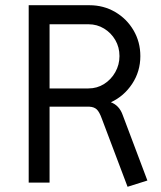

<svg xmlns="http://www.w3.org/2000/svg" viewBox="-20 -700 619 736"><path d="M469 16 370 -246Q361 -271 351 -280.5Q341 -290 323 -291H170V0H90V-680H323Q377 -680 421.5 -654Q466 -628 492 -583.5Q518 -539 518 -485Q518 -426 486.5 -378.5Q455 -331 405 -308Q437 -296 450 -260L545 -8ZM170 -361H319Q352 -361 379 -378Q406 -395 422 -423.5Q438 -452 438 -485Q438 -519 422 -546.5Q406 -574 379 -590.5Q352 -607 319 -607H170Z"/></svg>

Font: Imprima
Style: Regular
Weight: 400
Designer: Eduardo Tunni
Foundry: Eduardo Tunni
Version: Version 1.002; ttfautohint (v1.8.4.7-5d5b);gftools[0.9.23]